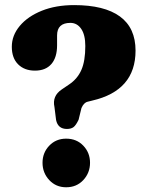

<svg xmlns="http://www.w3.org/2000/svg" viewBox="-20 -740 584 772"><path d="M199 -309.5Q189 -354 228.5 -380.5L258 -400.5Q291.5 -423 307.2 -458.8Q323 -494.5 323 -555Q323 -600 306.5 -624Q290 -648 263 -648Q209.5 -648 209.5 -597.5V-558Q209.5 -509 186.5 -482.5Q163.5 -456 120.5 -456Q78.5 -456 53 -481.2Q27.5 -506.5 27.5 -552Q27.5 -597.5 59.5 -635.8Q91.5 -674 148 -696.8Q204.5 -719.5 278 -719.5Q399.5 -719.5 462.2 -673.8Q525 -628 525 -536.5Q525 -375.5 350.5 -335.5L332.5 -331Q317 -327.5 307.5 -305.5L296 -258.5Q285.5 -236.5 275.8 -229Q266 -221.5 249 -221.5Q213 -221.5 205.5 -257.5ZM246 13Q205 13 178 -16Q151 -45 151 -85.5Q151 -126 178 -154.2Q205 -182.5 246 -182.5Q288 -182.5 315 -154.2Q342 -126 342 -85.5Q342 -45 315 -16Q288 13 246 13Z"/></svg>

Font: Fraunces 144pt S100
Style: Bold
Weight: 700
Version: Version 1.000; ttfautohint (v1.8.3)